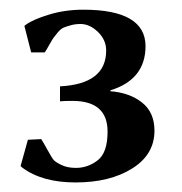

<svg xmlns="http://www.w3.org/2000/svg" viewBox="-20 -738 380 400"><path d="M138.2 -388.2Q163.1 -388.2 183.6 -404.1Q204.1 -419.9 204.1 -463.9Q204.1 -527.8 130.9 -527.8Q112.8 -527.8 105 -526.9V-558.1Q201.2 -563 201.2 -632.8Q201.2 -654.8 184.1 -671.4Q167 -688 147.9 -688Q136.7 -688 127.9 -685.5Q119.1 -683.1 113 -680.7Q106.9 -678.2 100.6 -670.7Q94.2 -663.1 91.6 -659.4Q88.9 -655.8 82.5 -644.3Q76.2 -632.8 73.2 -628.9H44.9L30.8 -684.1L33.2 -686Q48.3 -697.3 81.8 -707.5Q115.2 -717.8 153.8 -717.8Q282.7 -717.8 283.2 -642.1Q283.2 -572.3 210 -549.8V-547.9Q250 -544.9 275.9 -524.4Q301.8 -503.9 301.8 -465.8Q301.8 -416 255.4 -387Q209 -357.9 137.2 -357.9Q67.4 -357.9 25.9 -389.2L22.9 -392.1L38.1 -446.8L65.9 -448.2Q69.8 -442.4 78.9 -425.8Q87.9 -409.2 92 -404.5Q96.2 -399.9 108.6 -394Q121.1 -388.2 138.2 -388.2Z"/></svg>

Font: Linux Biolinum
Style: Bold
Weight: 700
Designer: Philipp H. Poll
Foundry: Philipp H. Poll
Version: Version 1.3.2 ; ttfautohint (v0.9)